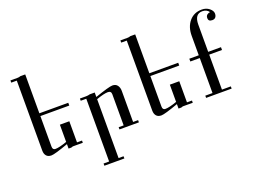

<svg xmlns="http://www.w3.org/2000/svg" viewBox="-109 -834 1717 1269"><g transform="rotate(-20 750.0 -199.0)"><path d="M351.6 -15.6H300.8Q293 -15.6 281.2 -15.6L269.5 -11.7H250V-43Q152.3 -7.8 128.9 -7.8Q105.5 -7.8 93.8 -21.5Q82 -35.2 82 -58.6V-550.8H43V-566.4H93.8Q105.5 -566.4 113.3 -570.3H132.8H148.4V-296.9H351.6V-277.3H148.4V-62.5Q148.4 -39.1 168 -39.1Q195.3 -39.1 250 -58.6V-179.7H316.4V-31.2H351.6Z M746.1 -15.6H609.4V-31.2H644.5V-250Q644.5 -273.4 621.1 -273.4Q593.8 -273.4 539.1 -253.9V160.2H574.2V175.8H433.6V160.2H472.7V-281.2H433.6V-296.9H476.6Q492.2 -296.9 503.9 -300.8H527.3H539.1V-269.5Q640.6 -304.7 664.1 -304.7Q687.5 -304.7 699.2 -289.1Q710.9 -273.4 710.9 -250V-31.2H746.1Z M1125 -15.6H1074.2Q1066.4 -15.6 1054.7 -15.6L1043 -11.7H1023.4V-43Q925.8 -7.8 902.3 -7.8Q878.9 -7.8 867.2 -21.5Q855.5 -35.2 855.5 -58.6V-550.8H816.4V-566.4H867.2Q878.9 -566.4 886.7 -570.3H906.2H921.9V-296.9H1125V-277.3H921.9V-62.5Q921.9 -39.1 941.4 -39.1Q968.8 -39.1 1023.4 -58.6V-179.7H1089.8V-31.2H1125Z M1269.5 -296.9V-433.6Q1269.5 -496.1 1302.7 -535.2Q1335.9 -574.2 1390.6 -574.2Q1421.9 -574.2 1443.4 -556.6Q1464.8 -539.1 1464.8 -519.5Q1464.8 -503.9 1457 -494.1Q1449.2 -484.4 1433.6 -484.4Q1406.2 -484.4 1406.2 -507.8Q1406.2 -523.4 1416 -531.2Q1425.8 -539.1 1437.5 -539.1Q1421.9 -562.5 1390.6 -562.5Q1335.9 -562.5 1335.9 -488.3V-296.9H1425.8V-277.3H1335.9V-31.2H1398.4V-15.6H1218.8V-31.2H1269.5V-277.3H1203.1V-296.9Z"/></g></svg>

Font: 和音 by 宁静之雨，公众号njzyshare
Style: Regular
Weight: 400
Designer: Steve Matteson
Foundry: Ascender Corporation
Version: Version 6.00;June 8, 2018;FontCreator 11.0.0.2388 32-bit